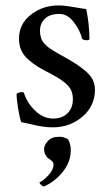

<svg xmlns="http://www.w3.org/2000/svg" viewBox="-20 -457 409 706"><path d="M125 213.9Q140.1 206.5 158.4 187Q176.8 167.5 176.8 147.9Q176.8 141.1 171.4 135.7Q166 130.4 159.4 126.5Q152.8 122.6 147.5 113Q142.1 103.5 142.1 89.8Q142.1 77.6 155.8 61.8Q169.4 45.9 198.2 45.9Q215.3 45.9 230 55.2Q240.2 70.3 240.2 96.2Q240.2 138.2 210.9 174.8Q181.6 211.4 141.1 229Q135.7 227.5 130.4 222.2Q125 216.8 125 213.9ZM41 -111.8Q49.3 -118.2 59.1 -118.2Q64.9 -118.2 67.9 -116.2Q78.1 -80.6 108.4 -50.8Q138.7 -21 175.8 -21Q207.5 -21 227.8 -40Q248 -59.1 248 -92.8Q248 -124.5 227.5 -144.8Q207 -165 167 -185.5Q137.2 -200.7 118.9 -211.9Q100.6 -223.1 83.3 -238.8Q65.9 -254.4 57.9 -272.9Q49.8 -291.5 49.8 -314.9Q49.8 -368.7 93.3 -402.8Q136.7 -437 194.8 -437Q217.3 -437 250 -431.2Q282.7 -425.3 296.9 -423.8Q307.6 -376.5 309.1 -314Q309.1 -309.1 298.8 -309.1Q288.1 -309.1 282.2 -314Q273.4 -347.7 250.5 -376.7Q227.5 -405.8 198.2 -405.8Q163.6 -405.8 145.3 -388.4Q127 -371.1 127 -342.8Q127 -333 129.2 -324.5Q131.3 -315.9 134 -309.6Q136.7 -303.2 143.8 -296.1Q150.9 -289.1 155.8 -284.7Q160.6 -280.3 172.6 -272.9Q184.6 -265.6 191.2 -261.7Q197.8 -257.8 213.9 -249Q242.7 -232.9 259.3 -222.2Q275.9 -211.4 294.2 -196Q312.5 -180.7 320.8 -163.8Q329.1 -147 329.1 -127Q329.1 -67.4 283.2 -28.1Q237.3 11.2 174.8 11.2Q154.3 11.2 136.5 8.5Q118.7 5.9 95.5 0.2Q72.3 -5.4 58.1 -7.8Q52.2 -23.4 46.6 -57.9Q41 -92.3 41 -111.8Z"/></svg>

Font: Crimson
Style: Roman
Weight: 400
Version: Version 0.8